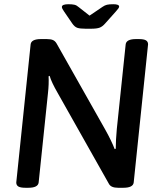

<svg xmlns="http://www.w3.org/2000/svg" viewBox="-20 -887 759 909"><path d="M57 -23 125 -677Q128 -702 174 -702H201Q220 -702 230.5 -697.5Q241 -693 248 -681L479 -272Q507 -222 523 -181L528 -183Q528 -222 533 -276L575 -677Q578 -702 624 -702H637Q661 -702 671 -696Q681 -690 681 -677L613 -23Q610 2 564 2H539Q506 2 496 -16L253 -447Q223 -499 215 -528L210 -526Q212 -489 207 -445L163 -23Q160 2 114 2H101Q77 2 67 -4Q57 -10 57 -23ZM322 -776 283 -833Q273 -847 273 -854Q273 -867 304 -867Q322 -867 332.5 -864.5Q343 -862 353 -853L404 -813L466 -855Q476 -862 486.5 -864.5Q497 -867 516 -867Q544 -867 544 -856Q544 -852 540 -846.5Q536 -841 528 -832L478 -776Q465 -761 451.5 -756Q438 -751 411 -751H385Q358 -751 345.5 -755.5Q333 -760 322 -776Z"/></svg>

Font: Asap-MediumItalic
Style: Italic
Weight: 500
Italic angle: -6°
Designer: Pablo Cosgaya
Foundry: Omnibus-Type
Version: Version 2.000; ttfautohint (v1.8)